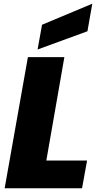

<svg xmlns="http://www.w3.org/2000/svg" viewBox="-20 -1012 531 1032"><path d="M130 -705 5 0H421L448 -149H229L326 -705ZM206 -879 182 -746 450 -844 476 -992Z"/></svg>

Font: SVN-Poppins ExtraBold
Style: Italic
Weight: 800
Italic angle: -10°
Designer: Ninad Kale (Devanagari), Jonny Pinhorn (Latin)
Foundry: Indian Type Foundry
Version: Version 3.002 2017